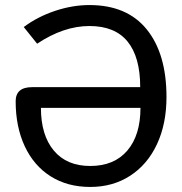

<svg xmlns="http://www.w3.org/2000/svg" viewBox="-20 -730 720 760"><path d="M42 -329Q42 -385 107 -385H535Q535 -504 485 -565.5Q435 -627 334 -627Q232 -627 127 -557L74 -623Q129 -664 198 -687Q267 -710 334 -710Q483 -710 561 -613.5Q639 -517 639 -346Q639 -240 601.5 -159.5Q564 -79 495.5 -34.5Q427 10 337 10Q247 10 180.5 -32Q114 -74 78 -151Q42 -228 42 -329ZM536 -303H142Q142 -195 193 -134Q244 -73 337 -73Q432 -73 484 -134Q536 -195 536 -303Z"/></svg>

Font: Niramit Medium
Style: Regular
Weight: 500
Designer: Katatrad Aksorn Co.,Ltd.
Foundry: Cadson Demak Co.,Ltd.
Version: Version 1.000; ttfautohint (v1.6)